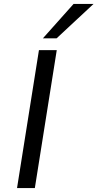

<svg xmlns="http://www.w3.org/2000/svg" viewBox="-20 -961 498 981"><path d="M67 0 179 -705H270L158 0ZM199 -765 356 -941H458L269 -765Z"/></svg>

Font: Nunito Sans 10pt SemiExpanded
Style: Italic
Weight: 400
Width: 6
Italic angle: -9°
Designer: Vernon Adams
Foundry: Vernon Adams
Version: Version 3.101;gftools[0.9.27]